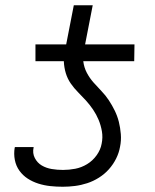

<svg xmlns="http://www.w3.org/2000/svg" viewBox="-20 -699 590 731"><path d="M219 12Q195 12 171.5 9.5Q148 7 126 0Q104 -7 85.5 -19Q67 -31 54 -49Q41 -67 36.5 -90Q32 -113 36 -137L37 -139H108V-138Q103 -116 112.5 -97.5Q122 -79 139 -69Q156 -59 177 -55.5Q198 -52 220 -52Q243 -52 266.5 -56.5Q290 -61 311.5 -74Q333 -87 348 -108Q363 -129 367 -152Q372 -176 368 -199Q364 -222 355.5 -242.5Q347 -263 334.5 -281.5Q322 -300 307.5 -316Q293 -332 277.5 -347.5Q262 -363 249.5 -381Q237 -399 230.5 -420.5Q224 -442 223 -466H115V-530H232L261 -679H333L304 -530H492L491 -466H297Q300 -442 310.5 -422Q321 -402 336 -385Q351 -368 366.5 -352Q382 -336 394.5 -317Q407 -298 417 -277.5Q427 -257 432.5 -235Q438 -213 440 -188.5Q442 -164 437 -140Q433 -117 422 -95Q411 -73 394.5 -54.5Q378 -36 356.5 -22.5Q335 -9 312 -1.5Q289 6 265.5 9Q242 12 219 12Z"/></svg>

Font: Lode Term
Style: Italic
Weight: 400
Italic angle: -11°
Monospace: yes
Designer: Belleve Invis
Foundry: Belleve Invis
Version: Version 29.2.0